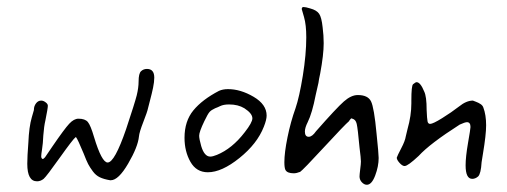

<svg xmlns="http://www.w3.org/2000/svg" viewBox="-20 -633 1423 539"><path d="M369.1 -404.3Q369.1 -386.7 363.8 -365.2Q358.4 -343.8 334 -270.5Q301.8 -176.8 282.2 -176.8Q265.6 -176.8 244.1 -248Q234.4 -281.2 226.6 -290.5Q218.8 -299.8 200.2 -299.8Q187.5 -299.8 174.3 -285.6Q161.1 -271.5 127 -221.7Q109.4 -195.3 106.4 -191.4Q102.5 -187.5 100.6 -186.5Q95.7 -187.5 95.7 -194.3Q95.7 -199.2 98.1 -214.4Q100.6 -229.5 101.6 -252.9Q103.5 -278.3 107.4 -294.9Q114.3 -329.1 114.3 -335.9Q114.3 -340.8 109.4 -344.7Q102.5 -350.6 95.7 -350.6Q86.9 -350.6 81.1 -342.8Q75.2 -335 75.2 -325.2Q75.2 -325.2 75.2 -324.2Q72.3 -313.5 69.3 -303.7Q61.5 -277.3 59.6 -232.4Q56.6 -193.4 56.6 -173.8V-172.9Q56.6 -124 84 -124Q93.8 -124 102.5 -130.9Q110.4 -137.7 147.9 -190.4Q185.5 -243.2 192.4 -248H193.4Q198.2 -242.2 214.8 -202.1Q222.7 -181.6 227.5 -172.4Q232.4 -163.1 240.7 -151.9Q249 -140.6 260.3 -135.3Q271.5 -129.9 289.1 -127Q290 -127 291 -127Q312.5 -127 339.8 -173.8Q367.2 -220.7 370.1 -250Q371.1 -261.7 382.3 -290.5Q393.6 -319.3 395.5 -329.1Q396.5 -334 401.4 -352.1Q406.2 -370.1 409.7 -386.7Q413.1 -403.3 413.1 -415Q413.1 -439.5 392.6 -439.5Q382.8 -439.5 376 -433.1Q369.1 -426.8 369.1 -404.3Z M620.1 -382.8Q605.5 -382.8 594.7 -377.9Q547.9 -353.5 522.9 -323.2Q498 -293 498 -246.1Q498 -208 514.6 -178.7Q531.2 -149.4 563.5 -149.4Q602.5 -149.4 652.3 -189.5Q702.1 -229.5 720.7 -277.3Q728.5 -296.9 728.5 -308.6Q728.5 -339.8 691.9 -361.3Q655.3 -382.8 620.1 -382.8ZM667 -261.7Q631.8 -215.8 588.9 -198.2Q577.1 -193.4 570.3 -193.4Q553.7 -193.4 544.9 -222.7Q539.1 -243.2 539.1 -252Q539.1 -262.7 553.7 -293Q563.5 -313.5 568.4 -318.8Q573.2 -324.2 584 -329.1Q591.8 -332 597.7 -335Q607.4 -339.8 623 -339.8Q648.4 -339.8 666 -329.1Q688.5 -314.5 688.5 -300.8Q688.5 -289.1 667 -261.7Z M827.1 -607.4Q827.1 -606.4 833.5 -585Q839.8 -563.5 839.8 -528.3Q839.8 -480.5 830.1 -420.4Q820.3 -360.4 809.6 -329.1Q795.9 -291 787.1 -247.6Q778.3 -204.1 778.3 -177.7Q778.3 -162.1 781.2 -156.2Q786.1 -146.5 804.7 -146.5Q812.5 -146.5 821.3 -150.4Q821.3 -150.4 821.3 -149.4Q831.1 -156.2 889.6 -219.7Q948.2 -283.2 960 -293Q960 -293.9 960.9 -294.9Q964.8 -300.8 967.8 -300.8Q968.8 -300.8 968.8 -299.8Q978.5 -297.9 981.4 -285.2Q984.4 -272.5 989.3 -218.8Q993.2 -188.5 993.2 -179.7Q993.2 -172.9 991.2 -157.7Q989.3 -142.6 989.3 -137.7Q989.3 -128.9 995.1 -122.1Q1002 -114.3 1009.8 -114.3Q1023.4 -114.3 1033.2 -140.1Q1043 -166 1043 -189.5Q1043 -201.2 1037.1 -257.8Q1030.3 -331.1 1021.5 -348.6Q1012.7 -366.2 984.4 -366.2Q965.8 -366.2 945.3 -348.1Q924.8 -330.1 867.2 -264.6Q856.4 -249 846.7 -249Q835.9 -249 835.9 -263.7Q835.9 -274.4 843.8 -290Q856.4 -315.4 866.2 -366.2Q871.1 -387.7 874 -400.4Q875 -409.2 878.9 -426.8Q888.7 -479.5 888.7 -511.7Q888.7 -533.2 885.7 -556.6Q882.8 -584 876 -594.2Q869.1 -604.5 850.6 -609.4Q837.9 -613.3 832 -613.3Q827.1 -613.3 827.1 -607.4Z M1177.7 -324.2Q1177.7 -362.3 1170.9 -376Q1160.2 -402.3 1149.4 -402.3Q1146.5 -402.3 1139.6 -396.5Q1134.8 -392.6 1134.8 -350.6Q1134.8 -346.7 1134.8 -342.8Q1134.8 -308.6 1124 -270.5Q1121.1 -256.8 1119.1 -250Q1117.2 -237.3 1106.4 -216.8Q1095.7 -196.3 1093.8 -190.4Q1093.8 -184.6 1101.1 -176.3Q1108.4 -168 1114.3 -167H1116.2Q1125 -167 1155.3 -195.3Q1186.5 -229.5 1270.5 -283.2Q1285.2 -290 1291 -290Q1300.8 -290 1300.8 -276.4Q1300.8 -271.5 1293.9 -231.9Q1287.1 -192.4 1287.1 -168.9Q1287.1 -130.9 1305.7 -130.9Q1314.5 -130.9 1322.3 -137.7Q1330.1 -145.5 1332 -177.7Q1333 -185.5 1335.9 -202.1Q1344.7 -254.9 1344.7 -281.2Q1344.7 -310.5 1336.9 -331.1Q1335 -336.9 1329.1 -340.8Q1323.2 -344.7 1316.4 -347.2Q1309.6 -349.6 1307.6 -350.6Q1289.1 -350.6 1268.6 -334Q1247.1 -317.4 1221.2 -301.3Q1195.3 -285.2 1187.5 -285.2Q1181.6 -285.2 1180.2 -292.5Q1178.7 -299.8 1177.7 -324.2Z"/></svg>

Font: 辰宇落雁體 Thin
Style: Regular
Weight: 100
Designer: Written by Liu, Wei-Chen; Created by Wang, Li-Yu.
Foundry: New Value
Version: Version 1.000